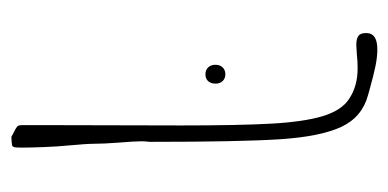

<svg xmlns="http://www.w3.org/2000/svg" viewBox="-196 -508 694 343"><g transform="rotate(90 151.5 -336.0)"><path d="M203.1 -27.3V-100.1L203.6 -312Q203.6 -415.5 200.4 -472.7Q197.3 -529.8 187.3 -564Q177.2 -598.1 156.7 -611.8Q133.8 -627.4 101.6 -627.4Q88.4 -627.4 76.7 -626Q64 -625 59.6 -625Q48.8 -625 43.5 -628.9Q38.1 -632.8 38.6 -644Q39.1 -662.6 67.9 -662.6Q81.5 -662.6 97.9 -659.2Q114.3 -655.8 137.2 -649.4L149.4 -646Q189 -635.3 206.3 -597.9Q223.6 -560.5 228.3 -488.3Q232.9 -416 232.9 -258.3Q232.9 -253.9 232.4 -251Q231.9 -246.6 231.9 -241.2Q231.9 -229.5 234.4 -198.7Q236.3 -173.8 236.3 -157.7Q236.3 -143.6 239.7 -106.9Q241.2 -92.8 242.2 -67.6Q243.2 -42.5 243.2 -28.3Q243.2 -17.1 242.4 -13.9Q241.7 -10.7 238.5 -10Q235.4 -9.3 224.1 -8.8Q215.3 -13.2 210.2 -16.1Q205.1 -19 204.1 -21.2Q203.1 -23.4 203.1 -27.3ZM128.9 -373.5Q128.9 -365.2 124.5 -360.4Q120.1 -355.5 112.3 -355.5Q104.5 -355.5 99.9 -360.4Q95.2 -365.2 95.2 -373.5Q95.2 -381.3 99.9 -386.2Q104.5 -391.1 112.3 -391.1Q119.6 -391.1 124.3 -386.2Q128.9 -381.3 128.9 -373.5Z"/></g></svg>

Font: Amatica SC
Style: Regular
Weight: 400
Designer: Vernon Adams, Ben Nathan
Foundry: newtypography
Version: Version 2.001